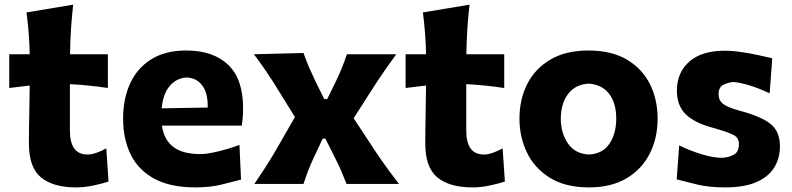

<svg xmlns="http://www.w3.org/2000/svg" viewBox="-20 -795 3422 830"><path d="M309.1 15.1Q209.5 15.1 157.2 -28.1Q105 -71.3 105 -174.3Q105 -232.4 106.4 -293.7Q107.9 -355 108.4 -425.3L20 -414.6V-560.5H108.4Q107.4 -609.4 104 -652.3Q100.6 -695.3 94.7 -741.2L296.4 -774.9Q290 -718.8 286.9 -669.4Q283.7 -620.1 282.7 -560.5H446.3V-414.6Q405.3 -420.9 364 -425Q322.8 -429.2 282.2 -431.2V-230Q282.2 -179.7 300.8 -153.3Q319.3 -127 359.4 -127Q375 -127 397.2 -134.5Q419.4 -142.1 439.5 -153.8L449.2 -10.3Q426.8 -2.4 386.7 6.3Q346.7 15.1 309.1 15.1Z M824.7 15.1Q715.3 15.1 646.2 -22.9Q577.1 -61 544.7 -127.9Q512.2 -194.8 512.2 -281.7Q512.2 -368.2 542.7 -434.6Q573.2 -501 634 -538.8Q694.8 -576.7 785.2 -576.7Q901.4 -576.7 966.1 -515.1Q1030.8 -453.6 1030.8 -327.1Q1030.8 -304.7 1029.3 -286.9Q1027.8 -269 1025.4 -252H680.2Q687.5 -193.4 727.8 -161.1Q768.1 -128.9 846.7 -128.9Q876.5 -128.9 924.8 -140.9Q973.1 -152.8 1015.1 -168.5L1022 -18.6Q986.8 -9.3 937.7 2.9Q888.7 15.1 824.7 15.1ZM877.9 -330.1Q879.4 -391.1 855 -424.6Q830.6 -458 787.1 -460Q742.2 -457.5 713.1 -422.6Q684.1 -387.7 679.2 -326.7Z M1079.6 0Q1106.4 -39.1 1125 -68.1Q1143.6 -97.2 1159.2 -123Q1174.8 -148.9 1191.4 -178.2L1254.9 -289.1L1191.4 -391.6Q1174.3 -419.9 1158.2 -445.1Q1142.1 -470.2 1123 -497.8Q1104 -525.4 1077.6 -560.5L1292 -565.9Q1303.7 -532.7 1315.9 -504.4Q1328.1 -476.1 1343.3 -444.3L1381.8 -366.7H1394.5L1432.1 -443.4Q1446.8 -474.6 1457.8 -501.2Q1468.8 -527.8 1479.5 -560.5H1692.9Q1666 -523.4 1647.7 -497.1Q1629.4 -470.7 1613.8 -447.3Q1598.1 -423.8 1579.6 -394.5L1508.8 -283.7L1579.6 -176.3Q1606.4 -134.8 1633.8 -95.7Q1661.1 -56.6 1704.6 0H1478Q1466.3 -30.3 1455.3 -55.7Q1444.3 -81.1 1428.7 -111.8L1386.7 -195.8H1375L1337.4 -115.7Q1322.3 -83.5 1312.5 -58.1Q1302.7 -32.7 1292 0Z M2022.5 15.1Q1922.9 15.1 1870.6 -28.1Q1818.4 -71.3 1818.4 -174.3Q1818.4 -232.4 1819.8 -293.7Q1821.3 -355 1821.8 -425.3L1733.4 -414.6V-560.5H1821.8Q1820.8 -609.4 1817.4 -652.3Q1814 -695.3 1808.1 -741.2L2009.8 -774.9Q2003.4 -718.8 2000.2 -669.4Q1997.1 -620.1 1996.1 -560.5H2159.7V-414.6Q2118.7 -420.9 2077.4 -425Q2036.1 -429.2 1995.6 -431.2V-230Q1995.6 -179.7 2014.2 -153.3Q2032.7 -127 2072.8 -127Q2088.4 -127 2110.6 -134.5Q2132.8 -142.1 2152.8 -153.8L2162.6 -10.3Q2140.1 -2.4 2100.1 6.3Q2060.1 15.1 2022.5 15.1Z M2526.9 15.1Q2423.8 15.1 2356.9 -26.6Q2290 -68.4 2257.8 -136Q2225.6 -203.6 2225.6 -281.7Q2225.6 -365.7 2259.5 -432.4Q2293.5 -499 2359.9 -537.8Q2426.3 -576.7 2523.4 -576.7Q2623.5 -576.7 2689.9 -537.4Q2756.3 -498 2789.6 -431.4Q2822.8 -364.7 2822.8 -281.7Q2822.8 -197.3 2788.3 -129.9Q2753.9 -62.5 2687.7 -23.7Q2621.6 15.1 2526.9 15.1ZM2525.9 -127Q2585.4 -129.9 2614.7 -174.1Q2644 -218.3 2644 -281.7Q2644 -348.6 2613.8 -388.7Q2583.5 -428.7 2525.9 -433.6Q2466.3 -430.2 2435.3 -388.2Q2404.3 -346.2 2404.3 -281.7Q2404.3 -220.2 2435.1 -175Q2465.8 -129.9 2525.9 -127Z M3113.8 15.1Q3043.9 15.1 2991.9 2.2Q2939.9 -10.7 2905.3 -19.5L2916 -166.5Q2961.4 -144 3012.5 -128.4Q3063.5 -112.8 3102.1 -112.8Q3131.3 -114.7 3152.8 -126.7Q3174.3 -138.7 3174.3 -172.9Q3174.3 -200.2 3149.2 -212.6Q3124 -225.1 3059.6 -243.2Q2982.9 -263.7 2944.6 -300.8Q2906.2 -337.9 2906.2 -402.8Q2906.2 -481.9 2960 -528.8Q3013.7 -575.7 3112.3 -575.7Q3147 -575.7 3186 -569.8Q3225.1 -564 3260.5 -556.2Q3295.9 -548.3 3318.4 -543L3307.1 -391.6Q3255.4 -416 3212.2 -428.2Q3168.9 -440.4 3147.9 -440.4Q3128.4 -438.5 3107.4 -428.5Q3086.4 -418.5 3086.4 -387.2Q3086.4 -361.3 3105.5 -346.2Q3124.5 -331.1 3175.8 -316.9Q3268.6 -292.5 3310.1 -260Q3351.6 -227.5 3351.6 -162.1Q3351.6 -110.8 3326.9 -70.8Q3302.2 -30.8 3250 -7.8Q3197.8 15.1 3113.8 15.1Z"/></svg>

Font: Pinar DS4-Bold
Style: Regular
Weight: 700
Designer: Amin Abedi
Version: Version 2.000